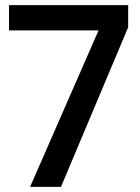

<svg xmlns="http://www.w3.org/2000/svg" viewBox="-20 -726 544 746"><path d="M217 0H97L363 -608H15V-706H478V-620Z"/></svg>

Font: Ulagadi Sans Medium
Style: Regular
Weight: 500
Designer: Ninad Kale (Devanagari), Jonny Pinhorn (Latin)
Foundry: Indian Type Foundry
Version: Version 3.01;March 29, 2020;FontCreator 12.0.0.2522 64-bit; 